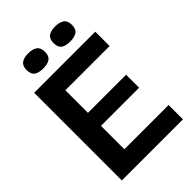

<svg xmlns="http://www.w3.org/2000/svg" viewBox="-244 -926 1022 1022"><g transform="rotate(-45 267.0 -415.5)"><path d="M46 0V-660H506V-552H173V-382H460V-284H173V-108H506V0ZM374 -717Q341 -717 323.5 -729.5Q306 -742 306 -774Q306 -805 323.5 -818Q341 -831 374 -831Q407 -831 425.5 -818Q444 -805 444 -773Q444 -742 426 -729.5Q408 -717 374 -717ZM172 -717Q139 -717 121 -729.5Q103 -742 103 -774Q103 -805 121 -818Q139 -831 172 -831Q205 -831 223 -818Q241 -805 241 -773Q241 -742 223 -729.5Q205 -717 172 -717Z"/></g></svg>

Font: Bricolage Grotesque 96pt SemiBold
Style: Regular
Weight: 600
Designer: Mathieu Triay
Foundry: Atelier Triay
Version: Version 1.001; ttfautohint (v1.8.4.7-5d5b);gftools[0.9.33.de